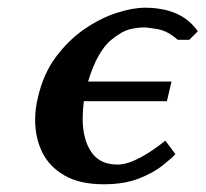

<svg xmlns="http://www.w3.org/2000/svg" viewBox="-20 -465 532 497"><path d="M470 -362H440Q414 -385 388.5 -389.5Q363 -394 352 -394Q336 -394 315.5 -389Q295 -384 267 -361Q251 -348 235.5 -321Q220 -294 208 -254H424L412 -203H197Q194 -179 194 -158Q194 -105 216 -72Q238 -39 284 -39Q309 -39 342 -56.5Q375 -74 408 -101L434 -66Q424 -55 400 -36Q376 -17 338.5 -2.5Q301 12 248 12Q187 12 147.5 -10.5Q108 -33 89.5 -70.5Q71 -108 71 -154Q71 -184 78 -212Q92 -274 125 -318Q158 -362 199 -390Q240 -418 281.5 -431.5Q323 -445 355 -445Q450 -445 492 -384Z"/></svg>

Font: Libertinus Serif SemiBold
Style: Italic
Weight: 600
Italic angle: -11.5°
Designer: Philipp H. Poll, Khaled Hosny
Foundry: Caleb Maclennan
Version: Version 7.051;RELEASE